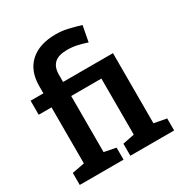

<svg xmlns="http://www.w3.org/2000/svg" viewBox="-178 -906 989 1040"><g transform="rotate(-30 316.5 -386.0)"><path d="M21.5 0V-75.2L99.1 -89.8V-440.4H19V-528.3H99.1V-573.2Q99.1 -668.5 156.2 -720.2Q213.4 -772 316.4 -772Q352.1 -772 387 -764.4Q421.9 -756.8 467.8 -742.7L449.2 -644.5Q418.9 -654.8 388.9 -661.4Q358.9 -668 327.6 -668Q272.9 -668 247.6 -644.3Q222.2 -620.6 222.2 -573.2V-528.3H534.2V-89.8L611.8 -75.2V0H337.9V-75.2L411.1 -89.8V-440.4H222.2V-89.8L295.4 -75.2V0Z"/></g></svg>

Font: Roboto Slab LO Medium
Style: Regular
Weight: 500
Designer: Google
Version: Version 2.000